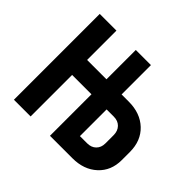

<svg xmlns="http://www.w3.org/2000/svg" viewBox="-135 -710 870 870"><g transform="rotate(45 300.0 -275.0)"><path d="M49 0V-550H156V-362H280V-550H377V-362H423Q497 -362 542.5 -319Q588 -276 588 -204V-152Q588 -84 542.5 -42Q497 0 424 0H280V-266H156V0ZM377 -95H423Q450 -95 466 -111Q482 -127 482 -153V-206Q482 -233 466 -249.5Q450 -266 423 -266H377Z"/></g></svg>

Font: JetBrains Mono NL
Style: Bold
Weight: 700
Monospace: yes
Designer: Philipp Nurullin, Konstantin Bulenkov
Foundry: JetBrains
Version: Version 2.305; ttfautohint (v1.8.4.7-5d5b)